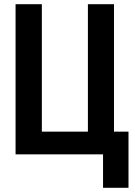

<svg xmlns="http://www.w3.org/2000/svg" viewBox="-20 -734 640 913"><path d="M54 0V-714H179V-108H398V-714H522V-108H591V159H470V0Z"/></svg>

Font: Noto Sans Mono SemiBold
Style: Regular
Weight: 600
Designer: Monotype Design Team
Foundry: Monotype Imaging Inc.
Version: Version 2.014; ttfautohint (v1.8.4.7-5d5b)